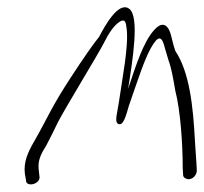

<svg xmlns="http://www.w3.org/2000/svg" viewBox="-20 -580 550 517"><path d="M47 -112 50 -95C49 -74 92 -84 86 -107L84 -125C82 -149 90 -165 105 -189C114 -206 124 -226 135 -249C153 -285 245 -435 259 -463C273 -491 287 -512 303 -522C317 -530 319 -520 321 -503C327 -456 309 -368 300 -304C296 -276 287 -251 299 -246C312 -241 319 -267 327 -295C333 -313 340 -332 347 -353C363 -399 380 -448 400 -471C416 -488 421 -461 425 -447L434 -417C442 -395 446 -370 452 -336C466 -282 472 -192 472 -128L473 -110C473 -105 475 -102 479 -100C492 -92 509 -104 510 -120L509 -139C508 -151 507 -171 505 -199C500 -296 490 -386 452 -443C445 -462 443 -481 436 -498C428 -516 413 -520 395 -499C366 -467 346 -404 325 -341C337 -417 357 -538 327 -557C299 -576 263 -512 247 -481C230 -460 205 -424 171 -372C118 -291 109 -264 73 -201C55 -170 43 -144 47 -112Z"/></svg>

Font: Stray Cat
Style: UltCnObl
Weight: 400
Version: Version 1.0